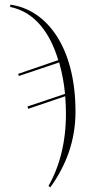

<svg xmlns="http://www.w3.org/2000/svg" viewBox="-20 -564 364 824"><path d="M188 234 196 240C263 147 304 41 304 -85C304 -361 181 -523 24 -544V-534C129 -513 195 -423 230 -306L58 -247L61 -238L234 -296C247 -249 255 -206 259 -161L98 -107L101 -97L260 -151C262 -128 263 -92 263 -75C263 48 235 152 188 234Z"/></svg>

Font: Noto Serif Display SemiCondensed ExtraLight
Style: Regular
Weight: 200
Width: 4
Designer: Monotype Design Team
Foundry: Monotype Imaging Inc.
Version: Version 2.009